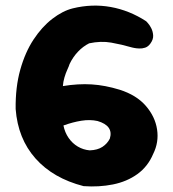

<svg xmlns="http://www.w3.org/2000/svg" viewBox="-20 -673 620 687"><path d="M279 -7Q170 -35 107 -106Q44 -177 36 -283Q35 -361 52.5 -423.5Q70 -486 100 -531.5Q130 -577 167 -605.5Q204 -634 240 -643Q309 -660 376 -648Q443 -636 503 -597Q503 -597 509 -590.5Q515 -584 521 -572.5Q527 -561 528 -546.5Q529 -532 518 -517Q510 -506 499.5 -502.5Q489 -499 478 -499.5Q467 -500 460 -501.5Q453 -503 453 -503Q415 -514 378 -520.5Q341 -527 299 -518Q277 -507 259 -488Q241 -469 229 -444Q227 -437 221 -424Q215 -411 210.5 -395.5Q206 -380 205 -365Q260 -374 308 -371Q356 -368 408 -352Q468 -333 501.5 -294.5Q535 -256 542 -210Q549 -164 528 -122Q509 -77 471.5 -50Q434 -23 384 -13Q334 -3 279 -7ZM301 -135Q329 -136 346.5 -147.5Q364 -159 373 -177Q387 -223 329 -240Q302 -246 271 -241Q240 -236 207 -224Q212 -199 225.5 -179.5Q239 -160 258.5 -148.5Q278 -137 301 -135Z"/></svg>

Font: Sour Gummy
Style: Bold
Weight: 700
Designer: Stefie Justprince
Foundry: Eifetstype
Version: Version 1.000